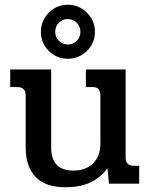

<svg xmlns="http://www.w3.org/2000/svg" viewBox="-20 -772 628 807"><path d="M152 -638Q152 -685 185 -718.5Q218 -752 265 -752Q312 -752 345.5 -718.5Q379 -685 379 -638Q379 -591 345.5 -558Q312 -525 265 -525Q218 -525 185 -558Q152 -591 152 -638ZM318 -638Q318 -661 302.5 -676.5Q287 -692 265 -692Q243 -692 227.5 -676.5Q212 -661 212 -638Q212 -616 227.5 -600.5Q243 -585 265 -585Q288 -585 303 -600.5Q318 -616 318 -638ZM88 -151V-369Q88 -388 79.5 -397Q71 -406 52 -406H23V-480H195V-152Q195 -55 289 -55Q340 -55 371 -85Q402 -115 402 -171V-369Q402 -388 394.5 -397Q387 -406 369 -406H341V-480H508V-111Q508 -92 517 -83.5Q526 -75 545 -75H565V0H438L432 -65Q400 -23 357.5 -4Q315 15 254 15Q172 15 130 -28Q88 -71 88 -151Z"/></svg>

Font: Pridi
Style: Regular
Weight: 400
Designer: Katatrad Team
Foundry: CadsonDemak
Version: Version 1.001